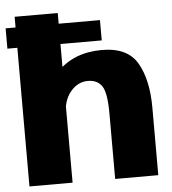

<svg xmlns="http://www.w3.org/2000/svg" viewBox="-61 -835 793 885"><g transform="rotate(-5 336.0 -392.5)"><path d="M-6.5 -641.5H430V-735.5H-6.5ZM39.5 0H239V-785H39.5ZM436 0H635.5V-312.5Q635.5 -441 590.5 -519.2Q545.5 -597.5 426 -597.5Q297 -597.5 217.8 -515.8Q138.5 -434 138.5 -353L235.5 -312Q235.5 -379.5 269 -420.2Q302.5 -461 350 -461Q393.5 -461 414.8 -430Q436 -399 436 -302Z"/></g></svg>

Font: Anybody UltraCondensed Thin ExtraBold
Style: Regular
Weight: 800
Version: Version 1.111